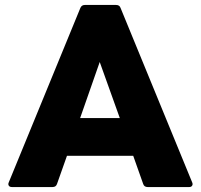

<svg xmlns="http://www.w3.org/2000/svg" viewBox="-20 -754 810 774"><path d="M28 0Q19 0 15.5 -5.5Q12 -11 15 -18L304 -722Q309 -734 322 -734H448Q462 -734 466 -722L755 -18Q758 -11 754.5 -5.5Q751 0 743 0H575Q561 0 557 -13L517 -126H250L210 -13Q206 0 192 0ZM303 -278H463L382 -504Z"/></svg>

Font: LINE Seed Sans ExtraBold
Style: Regular
Weight: 800
Designer: LINE VX Design & Dalton Maag Ltd & Sandoll Inc
Foundry: Dalton Maag Ltd
Version: Version 1.003